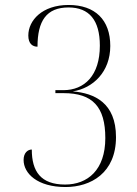

<svg xmlns="http://www.w3.org/2000/svg" viewBox="-20 -744 551 773"><path d="M244 9C345 9 447 -47 447 -192C447 -330 360 -369 273 -376C355 -389 424 -455 424 -559C424 -664 363 -724 256 -724C150 -724 94 -662 94 -601C94 -568 111 -556 131 -556C131 -660 167 -714 256 -714C339 -714 382 -663 382 -560C382 -440 320 -381 235 -381H203V-369H236C353 -369 404 -314 404 -188C404 -60 333 -1 242 -1C144 -1 108 -54 108 -142C92 -142 75 -129 75 -100C75 -46 130 9 244 9Z"/></svg>

Font: Noto Serif Display SemiCondensed ExtraLight
Style: Regular
Weight: 200
Width: 4
Designer: Monotype Design Team
Foundry: Monotype Imaging Inc.
Version: Version 2.009